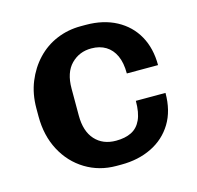

<svg xmlns="http://www.w3.org/2000/svg" viewBox="-84 -609 727 707"><g transform="rotate(-15 280.0 -255.5)"><path d="M276 10Q211 10 158.5 -22Q106 -54 76 -110.5Q46 -167 46 -240V-271Q46 -326 64.5 -371.5Q83 -417 115 -451Q147 -485 190 -503Q233 -521 282 -521H301Q368 -521 417.5 -494.5Q467 -468 493.5 -420.5Q520 -373 520 -309H401Q401 -350 388.5 -377Q376 -404 353 -418Q330 -432 298 -432Q252 -432 221 -400.5Q190 -369 190 -308V-205Q190 -145 219.5 -112.5Q249 -80 299 -80Q334 -80 358 -92Q382 -104 394.5 -131Q407 -158 407 -203H520Q520 -135 491 -87.5Q462 -40 411 -15Q360 10 295 10Z"/></g></svg>

Font: Chivo Medium SemiBold
Style: Regular
Weight: 600
Version: Version 2.002